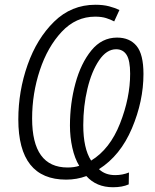

<svg xmlns="http://www.w3.org/2000/svg" viewBox="-20 -745 653 807"><path d="M521 30 522 -20Q495 -9 464 -9Q422 -9 396 -34Q486 -91 534.5 -205.5Q583 -320 583 -434Q583 -517 554 -552Q525 -587 472 -587Q408 -587 364 -533Q320 -479 297 -394.5Q274 -310 274 -217Q274 -169 284 -124Q294 -79 313 -48Q292 -41 264 -41Q115 -41 115 -247Q115 -352 147.5 -450Q180 -548 239.5 -611.5Q299 -675 380 -675Q407 -675 426 -669Q445 -663 460 -655L482 -703Q463 -712 438.5 -718.5Q414 -725 381 -725Q280 -725 207.5 -654Q135 -583 96 -472.5Q57 -362 57 -243Q57 10 258 10Q303 10 343 -5Q385 42 455 42Q494 42 521 30ZM330 -219Q330 -299 347.5 -372Q365 -445 396.5 -491.5Q428 -538 468 -538Q497 -538 512 -514.5Q527 -491 527 -435Q527 -334 484.5 -226Q442 -118 363 -70Q330 -121 330 -219Z"/></svg>

Font: Noto Sans UI SemiCondensed Light
Style: Italic
Weight: 300
Width: 4
Designer: Monotype Design Team
Foundry: Monotype Imaging Inc.
Version: 1.001